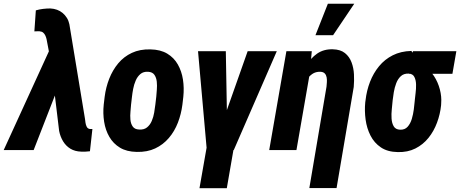

<svg xmlns="http://www.w3.org/2000/svg" viewBox="-68 -802 2459 1026"><path d="M237.3 -322.3 111.8 0H-48.3L200.2 -543L301.3 -542ZM200.7 -756.8Q220.2 -755.9 236.8 -749.8Q253.4 -743.7 266.6 -732.7Q279.8 -721.7 289.3 -706.5Q298.8 -691.4 302.7 -672.4L386.2 -166.5Q387.2 -157.7 388.9 -146Q390.6 -134.3 395.5 -124.5Q400.4 -114.7 411.6 -112.8Q415 -112.3 418.7 -112.5Q422.4 -112.8 425.8 -112.8L412.6 6.3Q400.9 7.8 388.9 8.3Q377 8.8 365.7 8.3Q332.5 7.3 308.3 -7.3Q284.2 -22 269 -47.1Q253.9 -72.3 248 -102.5L203.1 -475.6L180.7 -593.3Q178.2 -604 173.8 -613Q169.4 -622.1 162.4 -627.9Q155.3 -633.8 143.1 -634.8Q136.2 -635.3 129.4 -634.8Q122.6 -634.3 115.7 -634.3L123.5 -746.6Q142.1 -752 161.6 -754.4Q181.2 -756.8 200.7 -756.8Z M486.3 -243.2 491.2 -284.2Q497.6 -335 515.6 -381.1Q533.7 -427.2 563.7 -463.4Q593.8 -499.5 636.7 -519.5Q679.7 -539.6 735.8 -538.1Q789.6 -537.1 825.7 -515.4Q861.8 -493.7 882.3 -457.5Q902.8 -421.4 909.7 -376.7Q916.5 -332 911.6 -284.7L906.7 -242.7Q900.4 -192.9 882.6 -146.5Q864.7 -100.1 834.2 -64.5Q803.7 -28.8 761.2 -8.8Q718.8 11.2 662.6 9.8Q608.9 8.8 573 -12.9Q537.1 -34.7 516.4 -70.6Q495.6 -106.4 488.5 -151.1Q481.4 -195.8 486.3 -243.2ZM637.2 -284.7 632.3 -242.7Q631.3 -227.5 629.2 -205.8Q627 -184.1 628.9 -162.4Q630.9 -140.6 641.4 -125.7Q651.9 -110.8 674.8 -109.9Q701.2 -107.9 717.5 -121.1Q733.9 -134.3 742.9 -155.5Q752 -176.8 755.9 -200.2Q759.8 -223.6 762.2 -243.7L767.1 -285.6Q768.1 -299.8 770 -321.8Q772 -343.8 769.8 -365.2Q767.6 -386.7 757.3 -401.9Q747.1 -417 723.6 -418.5Q698.2 -419.9 682.4 -406.5Q666.5 -393.1 657.2 -371.6Q647.9 -350.1 643.6 -326.9Q639.2 -303.7 637.2 -284.7Z M1186 -38.6 1144 203.6H998L1040.5 -38.6ZM1117.7 -138.2 1255.4 -528.3H1411.1L1181.2 0H1080.1ZM1138.7 -528.3 1146 -119.6 1131.3 0H1037.1L990.2 -528.3Z M1586.9 -407.2 1516.1 0H1370.6L1462.4 -528.3H1598.1ZM1537.1 -282.2 1513.2 -281.7Q1518.1 -320.8 1531.5 -366Q1544.9 -411.1 1568.1 -450.9Q1591.3 -490.7 1626.5 -515.4Q1661.6 -540 1710.9 -538.6Q1751.5 -537.6 1775.4 -518.3Q1799.3 -499 1810.5 -469Q1821.8 -439 1823.5 -404.5Q1825.2 -370.1 1822.3 -337.4L1730.5 203.1H1585L1676.8 -338.9Q1677.7 -349.1 1678.7 -362.5Q1679.7 -376 1677.5 -388.4Q1675.3 -400.9 1667.7 -409.2Q1660.2 -417.5 1644.5 -418.5Q1618.7 -419.4 1600.1 -406.2Q1581.5 -393.1 1568.8 -371.6Q1556.2 -350.1 1548.8 -326.4Q1541.5 -302.7 1537.1 -282.2ZM1617.7 -613.8 1684.1 -782.2H1825.2L1711.9 -613.8Z M1883.8 -255.4 1885.3 -265.6Q1891.1 -317.9 1909.2 -364.5Q1927.2 -411.1 1957.5 -448Q1987.8 -484.9 2030.8 -506.6Q2073.7 -528.3 2129.9 -529.8Q2143.6 -514.6 2151.1 -499.5Q2158.7 -484.4 2168.7 -470.5Q2178.7 -456.5 2197.3 -446.3Q2230 -428.2 2251.2 -395.5Q2272.5 -362.8 2282.5 -324.2Q2292.5 -285.6 2289.6 -250.5L2289.1 -239.7Q2284.2 -191.9 2267.3 -146.5Q2250.5 -101.1 2221.7 -65.2Q2192.9 -29.3 2151.6 -8.5Q2110.4 12.2 2057.6 10.7Q2002.9 9.8 1967.3 -14.4Q1931.6 -38.6 1911.9 -77.4Q1892.1 -116.2 1885.7 -162.8Q1879.4 -209.5 1883.8 -255.4ZM2030.3 -266.1 2029.3 -255.9Q2028.3 -241.7 2025.6 -217.5Q2022.9 -193.4 2024.4 -168.7Q2025.9 -144 2035.9 -127Q2045.9 -109.9 2069.8 -108.9Q2095.2 -107.9 2110.1 -124.5Q2125 -141.1 2132.6 -166.5Q2140.1 -191.9 2143.3 -217.5Q2146.5 -243.2 2147.9 -259.8L2148.9 -270Q2149.9 -282.2 2152.8 -304.7Q2155.8 -327.1 2155.3 -350.6Q2154.8 -374 2146.2 -390.9Q2137.7 -407.7 2115.7 -408.7Q2089.8 -409.7 2074 -395Q2058.1 -380.4 2049.3 -357.2Q2040.5 -334 2036.4 -309.3Q2032.2 -284.7 2030.3 -266.1ZM2370.6 -528.3 2349.6 -407.7H2117.7L2138.7 -528.3Z"/></svg>

Font: Roboto Condensed ExtraBold
Style: Italic
Weight: 800
Italic angle: -12°
Designer: Christian Robertson
Foundry: Google
Version: Version 3.008; 2023